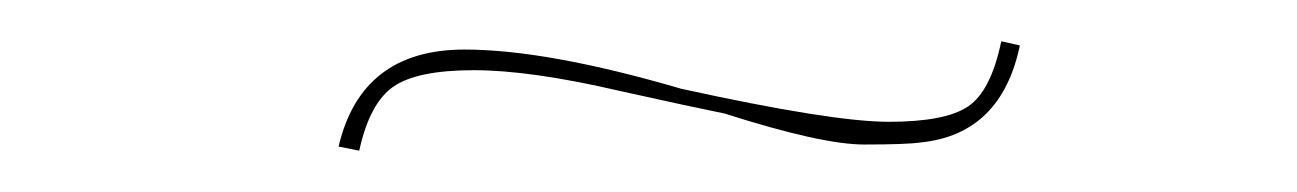

<svg xmlns="http://www.w3.org/2000/svg" viewBox="-20 -373 628 93"><path d="M144 -302Q155 -349 205 -349Q245 -349 310 -330Q383 -314 410.5 -314Q438 -314 449 -321.5Q460 -329 465 -353L474 -351Q465 -308 426 -304Q419 -303 398.5 -303Q378 -303 331 -318Q316 -321 280 -329Q237 -339 209.5 -339Q182 -339 170.5 -331Q159 -323 154 -300Z"/></svg>

Font: Italiana
Style: Regular
Weight: 400
Designer: Santiago Orozco
Foundry: Santiago Orozco
Version: Version 001.001